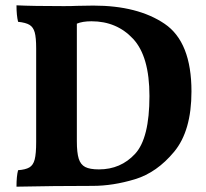

<svg xmlns="http://www.w3.org/2000/svg" viewBox="-20 -699 775 722"><path d="M700 -355Q700 -207 635 -128.5Q570 -50 487.5 -25Q405 0 328 0Q183 0 42 3Q42 -37 48 -59Q76 -61 90.5 -69.5Q105 -78 110.5 -99.5Q116 -121 116 -165V-517Q116 -558 110.5 -577.5Q105 -597 91 -605.5Q77 -614 48 -617Q42 -641 42 -679Q102 -676 220 -676Q252 -676 269 -677L331 -678Q498 -678 599 -609.5Q700 -541 700 -355ZM542 -338Q542 -487 480.5 -553Q419 -619 324 -619Q290 -619 269 -610V-168Q269 -125 276 -102.5Q283 -80 300.5 -71Q318 -62 352 -62Q434 -62 488 -120.5Q542 -179 542 -338Z"/></svg>

Font: Vollkorn SC
Style: Bold
Weight: 700
Designer: Friedrich Althausen
Foundry: Friedrich Althausen
Version: Version 4.015